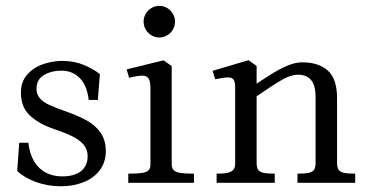

<svg xmlns="http://www.w3.org/2000/svg" viewBox="-20 -638 1277 670"><path d="M40 -41.6 47.1 -139.9H79Q83.5 -100.4 99.7 -74Q115.9 -47.6 140.9 -35.1Q165.9 -22.5 197.2 -22.5Q239.8 -22.5 262.8 -40.9Q285.8 -59.4 285.8 -93Q285.8 -116.1 272.2 -132.6Q258.6 -149.1 234.6 -161.3Q210.5 -173.5 171.1 -186.8Q115.1 -205.5 84.1 -235.1Q53 -264.8 53 -314.4Q53 -352.9 75.1 -377.8Q97.1 -402.8 130.4 -414.1Q163.8 -425.5 198.6 -425.5Q239.2 -425.5 274.1 -410.7Q309 -395.9 328.5 -379.1L321.4 -289.2H289.5Q283.9 -339.8 258.3 -365.6Q232.8 -391.4 194.9 -391.4Q158.6 -391.4 133 -375.9Q107.4 -360.4 107.4 -328Q107.4 -308.2 119.2 -294.9Q131 -281.6 151.5 -272.1Q172 -262.5 210.5 -249Q255 -233.2 284.2 -216.8Q313.4 -200.2 331.3 -174.4Q349.2 -148.5 349.2 -110.6Q349.2 -71.8 328 -43.9Q306.8 -16.1 271.2 -2.1Q235.8 12 193 12Q145.5 12 104.9 -3.1Q64.2 -18.1 40 -41.6Z M505 -63.9V-327.9Q505 -352.9 499.1 -363.2Q493.2 -373.5 477.8 -374Q462.4 -374.5 430.4 -366.6L422 -395.9L550.8 -427.5L579.2 -407.5V-65.4Q579.2 -51.2 586.1 -44.2Q593 -37.2 609.1 -34.6Q625.1 -32 657 -32V0H427.6V-32Q459.5 -32 475.4 -34.4Q491.2 -36.9 498.1 -43.6Q505 -50.4 505 -63.9ZM481.1 -562.8Q481.1 -577.4 488.6 -590.1Q496.1 -602.9 508.6 -610.2Q521.1 -617.6 536.1 -617.6Q550.8 -617.6 563.2 -610.1Q575.8 -602.5 583.2 -589.9Q590.8 -577.4 590.8 -562.8Q590.8 -547.5 583.4 -534.9Q576.1 -522.2 563.4 -514.7Q550.8 -507.1 536.1 -507.1Q521.1 -507.1 508.6 -514.7Q496.1 -522.2 488.6 -534.9Q481.1 -547.5 481.1 -562.8Z M1081.2 -69.8V-301.6Q1081.2 -377.4 1019.5 -377.4Q995.8 -377.4 964.8 -359.9Q933.8 -342.5 872.5 -299.9V-343.9Q911.1 -370.1 936.8 -385.4Q962.4 -400.6 987.4 -410.6Q1012.4 -420.5 1034.5 -420.5Q1091.9 -420.5 1124.1 -391.7Q1156.2 -362.9 1156.2 -295.2V-69.8Q1156.2 -54.4 1160.8 -46.6Q1165.4 -38.9 1178.1 -35.4Q1190.8 -32 1219.5 -32V0H1018.1V-32Q1046.8 -32 1059.4 -35.4Q1072.1 -38.9 1076.7 -46.6Q1081.2 -54.4 1081.2 -69.8ZM800.6 -66.8V-333.4Q800.6 -351.9 795.4 -359.7Q790.2 -367.5 776.6 -367.8Q762.9 -368.1 730.8 -361.5L722 -390.8L847 -427.9L875.5 -407.9V-69.8Q875.5 -54.4 880.1 -46.6Q884.6 -38.9 897.3 -35.4Q910 -32 938.8 -32V0H735.9V-32Q761.6 -32 775.1 -35.2Q788.5 -38.5 794.6 -46.1Q800.6 -53.6 800.6 -66.8Z"/></svg>

Font: Didactic
Style: Regular
Weight: 400
Designer: Tyler Finck
Foundry: Etcetera Type Co
Version: Version 3.007;FEAKit 1.0